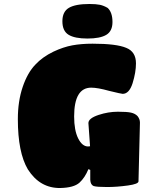

<svg xmlns="http://www.w3.org/2000/svg" viewBox="-20 -940 724 966"><path d="M284.2 5.9Q181.2 7.8 120.1 -87.9Q69.8 -172.9 69.8 -340.8Q69.8 -430.7 94.2 -502.7Q118.7 -574.7 158.2 -615.2Q193.4 -653.3 249 -680.2Q298.8 -703.6 344 -711.9Q389.2 -720.2 445.8 -720.2Q565.9 -720.2 615.2 -699.2Q664.1 -679.7 664.1 -621.1Q664.1 -576.2 647 -521Q629.9 -467.8 597.2 -467.8Q590.8 -467.8 528.8 -482.9Q471.2 -499 439 -499Q353 -499 353 -354Q353 -284.2 373.3 -243.7Q393.6 -203.1 422.9 -203.1L433.1 -204.1L424.8 -320.8Q424.8 -344.7 476.1 -361.8Q524.9 -377.9 573.2 -377.9Q619.1 -377.9 639.4 -373.3Q659.7 -368.7 671.9 -356Q684.1 -340.8 684.1 -323.2L676.8 -27.8Q676.8 -14.2 624 -6.8Q567.9 1 519 1Q467.3 1 451.2 -3.9Q435.5 -10.3 434.1 -35.2V-85L424.8 -88.9Q407.2 -45.9 379.9 -21Q351.6 4.4 284.2 5.9ZM522 -899.9Q545.9 -877.4 545.9 -829.1Q545.9 -783.2 514.6 -764.6Q483.4 -746.1 419.9 -746.1Q356 -746.1 325 -765.1Q293.9 -784.2 293.9 -833Q293.9 -881.3 326.7 -900.6Q359.4 -919.9 430.2 -919.9Q463.4 -919.9 482.9 -915.8Q502.4 -911.6 522 -899.9Z"/></svg>

Font: GGS TheRock Black
Style: Regular
Weight: 900
Designer: Rodrigo Fuenzalida (2012); Goodgame Studios (2014)
Foundry: Rodrigo Fuenzalida,2012;  GGS,2014
Version: Version 1.002 | FøM Mod